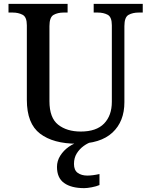

<svg xmlns="http://www.w3.org/2000/svg" viewBox="-20 -734 774 994"><path d="M378 10Q256 10 187.5 -42Q119 -94 119 -217V-603Q119 -646 97 -657.5Q75 -669 46 -669H24V-714H330V-669H309Q279 -669 257.5 -657Q236 -645 236 -599V-210Q236 -124 281 -88.5Q326 -53 398 -53Q479 -53 519 -94.5Q559 -136 559 -207V-603Q559 -646 537.5 -657.5Q516 -669 486 -669H465V-714H719V-669H698Q667 -669 645.5 -657Q624 -645 624 -599V-205Q624 -105 562 -47.5Q500 10 378 10ZM416 240Q349 240 312 213.5Q275 187 275 130Q275 99 292 72Q309 45 336 26Q363 7 393 0H456Q435 6 413.5 21.5Q392 37 377.5 60Q363 83 363 115Q363 147 382.5 161Q402 175 432 175Q445 175 461 173Q477 171 495 167V224Q479 231 455 235.5Q431 240 416 240Z"/></svg>

Font: Noto Serif Hentaigana Medium
Style: Regular
Weight: 500
Designer: Kazuhiro Yamada
Foundry: nipponia
Version: Version 1.000; ttfautohint (v1.8.4.7-5d5b)